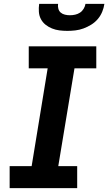

<svg xmlns="http://www.w3.org/2000/svg" viewBox="-20 -975 561 995"><path d="M30 0V-114H144L227 -621H129V-735H479V-621H366L282 -114H380V0ZM329 -815Q308 -815 288 -817.5Q268 -820 249.5 -827.5Q231 -835 216 -847Q201 -859 192 -876Q183 -893 181.5 -913.5Q180 -934 183 -955H281Q279 -942 282.5 -929.5Q286 -917 295 -909.5Q304 -902 316.5 -899Q329 -896 342 -896Q356 -896 369.5 -899Q383 -902 394.5 -909.5Q406 -917 413.5 -929.5Q421 -942 423 -955H521Q518 -934 509.5 -913.5Q501 -893 486.5 -876Q472 -859 452.5 -847Q433 -835 412.5 -827.5Q392 -820 371 -817.5Q350 -815 329 -815Z"/></svg>

Font: Iosevka SS04 Heavy Oblique
Style: Regular
Weight: 900
Italic angle: -9°
Monospace: yes
Designer: Belleve Invis
Foundry: Belleve Invis
Version: Version 19.0.0; ttfautohint (v1.8.4)